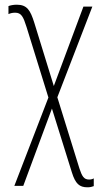

<svg xmlns="http://www.w3.org/2000/svg" viewBox="-20 -557 427 817"><path d="M41 234H79L201 -95L286 177C301 225 318 240 352 240C364 240 371 238 379 235V202C374 205 367 207 359 207C337 207 329 193 318 160L224 -143L373 -529H335L209 -191L126 -460C109 -514 95 -537 51 -537C37 -537 23 -534 16 -531V-497C23 -500 32 -503 44 -503C71 -503 79 -486 93 -442L186 -142Z"/></svg>

Font: Noto Sans ExtraCondensed ExtraLight
Style: Regular
Weight: 200
Width: 2
Designer: Monotype Design Team
Foundry: Monotype Imaging Inc.
Version: Version 2.013